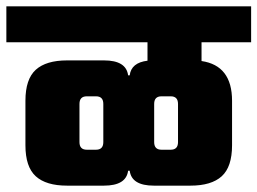

<svg xmlns="http://www.w3.org/2000/svg" viewBox="-40 -662 810 604"><path d="M750 -529H594V-470Q690 -456 690 -345V-205Q690 -137 657.5 -107.5Q625 -78 559 -78H444Q374 -78 368 -125H363Q357 -78 287 -78H171Q105 -78 72.5 -107.5Q40 -137 40 -205V-345Q40 -413 72.5 -442.5Q105 -472 171 -472H287Q357 -472 363 -425H368Q373 -465 424 -471V-529H-20V-642H750ZM285 -215V-335Q285 -359 262 -359H233Q210 -359 210 -335V-215Q210 -191 233 -191H262Q285 -191 285 -215ZM520 -215V-335Q520 -359 497 -359H468Q445 -359 445 -335V-215Q445 -191 468 -191H497Q520 -191 520 -215Z"/></svg>

Font: Teko
Style: Bold
Weight: 700
Designer: Manushi Parikh, Jonny Pinhorn
Foundry: Indian Type Foundry
Version: Version 1.106;PS 1.0;hotconv 1.0.78;makeotf.lib2.5.61930; tt